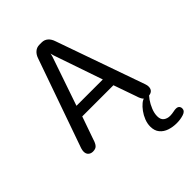

<svg xmlns="http://www.w3.org/2000/svg" viewBox="-244 -732 1069 1069"><g transform="rotate(-45 291.0 -197.0)"><path d="M60.5 9.5Q44.5 9.5 33.8 0Q23 -9.5 23 -27.5Q23 -32.5 24 -38.2Q25 -44 27 -50.5L211 -573Q218.5 -596 233.8 -609.2Q249 -622.5 270 -622.5H288Q309.5 -622.5 324.5 -609.2Q339.5 -596 347 -573L531 -50.5Q533.5 -44 534.5 -38.2Q535.5 -32.5 535.5 -27.5Q535.5 -9 524.8 0.2Q514 9.5 497 9.5Q476 9.5 466 -2Q456 -13.5 449 -37.5L402 -171.5H156.5L109.5 -37.5Q102.5 -13.5 92.2 -2Q82 9.5 60.5 9.5ZM175.5 -236H383L284 -524.5Q282.5 -529.5 281.2 -534.8Q280 -540 279 -544Q278.5 -540 277.2 -534.8Q276 -529.5 274.5 -524.5ZM502 227.5Q471.5 227.5 444.5 218.5Q417.5 209.5 400.8 189.2Q384 169 384 136.5Q384 113 393.2 89.2Q402.5 65.5 417 45.8Q431.5 26 446.8 13.5Q462 1 474 0H513Q501.5 7.5 487.2 27.8Q473 48 462.5 73.8Q452 99.5 452 123Q452 149.5 467.5 161Q483 172.5 505 172.5Q512 172.5 520.5 171.5Q529 170.5 535.5 169Q541.5 167.5 546.5 167Q551.5 166.5 555.5 166.5Q569 166.5 575.5 173.5Q582 180.5 582 191Q582 211 557 219.2Q532 227.5 502 227.5Z"/></g></svg>

Font: Sono
Style: Regular
Weight: 400
Designer: Tyler Finck
Foundry: Tyler Finck
Version: Version 2.112